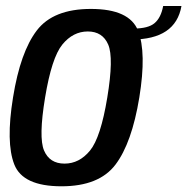

<svg xmlns="http://www.w3.org/2000/svg" viewBox="-20 -632 640 656"><path d="M190 4.5Q58 4.5 28.8 -70.2Q-0.5 -145 24.5 -299Q49.5 -454.5 105.8 -528Q162 -601.5 290.5 -601.5Q422.5 -601.5 451.8 -527Q481 -452.5 456 -299Q430.5 -143.5 374.5 -69.5Q318.5 4.5 190 4.5ZM200.5 -73Q251 -73 287.5 -117.5Q324 -162 346.5 -298.5Q369 -434.5 349.8 -479.5Q330.5 -524.5 280 -524.5Q229.5 -524.5 193 -479.8Q156.5 -435 134 -298.5Q111.5 -162.5 130.5 -117.8Q149.5 -73 200.5 -73ZM436.5 -534.5Q486.5 -534.5 508.2 -553Q530 -571.5 537.5 -611.5H600Q580 -497 430 -497Z"/></svg>

Font: Anybody Medium
Style: Italic
Weight: 500
Italic angle: -10°
Designer: Tyler Finck
Foundry: Etcetera Type Company
Version: Version 1.010; ttfautohint (v1.8.3) -l 8 -r 50 -G 200 -x 14 